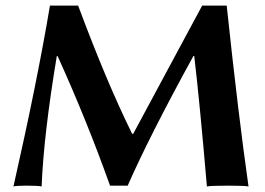

<svg xmlns="http://www.w3.org/2000/svg" viewBox="-20 -673 961 696"><path d="M161.1 -652.8H263.2Q366.2 -376 459 -188H462.9L712.9 -652.8H801.8Q843.8 -256.8 880.9 2.9Q865.7 0 808.1 0Q745.1 0 730 2.9Q704.1 -300.3 684.1 -470.2H681.2Q522 -180.2 442.9 0H378.9Q294.9 -235.8 189 -469.2L186 -470.2Q138.2 -183.1 130.9 2.9Q119.6 0 75.2 0Q40 0 28.8 2.9Q115.2 -378.9 161.1 -652.8Z"/></svg>

Font: Linux Biolinum
Style: Bold
Weight: 700
Designer: Philipp H. Poll
Foundry: Philipp H. Poll
Version: Version 1.3.2 ; ttfautohint (v0.9)